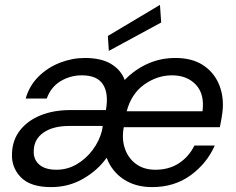

<svg xmlns="http://www.w3.org/2000/svg" viewBox="-20 -753 966 785"><path d="M189 12Q104 12 65 -28.5Q26 -69 29 -126Q31 -181 62 -220.5Q93 -260 146 -281.5Q199 -303 268 -303H413Q425 -371 401 -408Q377 -445 315 -445Q267 -445 227.5 -421Q188 -397 171 -350H85Q100 -403 137.5 -440Q175 -477 225 -496.5Q275 -516 327 -516Q393 -516 433.5 -492Q474 -468 490 -426Q530 -468 583 -492Q636 -516 697 -516Q764 -516 808 -488Q852 -460 873 -413.5Q894 -367 891 -311Q890 -294 885.5 -268Q881 -242 879 -233H486Q477 -184 491 -144.5Q505 -105 537 -82Q569 -59 615 -59Q671 -59 711.5 -85.5Q752 -112 775 -158H858Q826 -85 759.5 -36.5Q693 12 602 12Q534 12 485.5 -20Q437 -52 416 -108Q380 -57 320.5 -22.5Q261 12 189 12ZM498 -298H808Q817 -368 781 -406.5Q745 -445 683 -445Q623 -445 570 -407.5Q517 -370 498 -298ZM211 -59Q255 -59 293 -81Q331 -103 358.5 -139.5Q386 -176 397 -219L400 -238H263Q197 -238 158 -211Q119 -184 118 -137Q116 -102 140 -80.5Q164 -59 211 -59ZM425 -545 421 -606 634 -733 639 -661Z"/></svg>

Font: DM Sans Italic
Style: Regular
Weight: 400
Italic angle: -10°
Designer: Colophon Foundry, Jonny Pinhorn
Foundry: Colophon Foundry
Version: Version 4.004; ttfautohint (v1.8.4.7-5d5b)